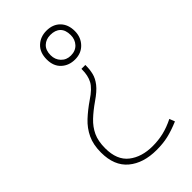

<svg xmlns="http://www.w3.org/2000/svg" viewBox="-227 -609 868 868"><g transform="rotate(-45 206.5 -175.0)"><path d="M272 -308V-303Q272 -279 266.5 -256Q261 -233 243 -210Q225 -187 187 -161Q151 -136 124.5 -111Q98 -86 83.5 -55Q69 -24 69 22Q69 97 113.5 132Q158 167 228 167Q265 167 298.5 159Q332 151 368 133L378 159Q335 177 302 184.5Q269 192 228 192Q144 192 93 149.5Q42 107 42 22Q42 -28 59 -64Q76 -100 106 -128Q136 -156 174 -182Q218 -211 232.5 -238Q247 -265 247 -304V-308ZM257 -542Q298 -542 322.5 -517Q347 -492 347 -450Q347 -411 322 -384.5Q297 -358 257 -358Q218 -358 192 -382Q166 -406 166 -449Q166 -493 192 -517.5Q218 -542 257 -542ZM256 -516Q228 -516 210 -499Q192 -482 192 -450Q192 -422 210 -403Q228 -384 256 -384Q286 -384 303.5 -403Q321 -422 321 -450Q321 -483 304 -499.5Q287 -516 256 -516Z"/></g></svg>

Font: Noto Sans Myanmar Thin
Style: Regular
Weight: 100
Designer: Monotype Design Team
Foundry: Monotype Imaging Inc.
Version: Version 2.107; ttfautohint (v1.8.4.7-5d5b)